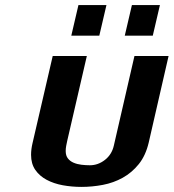

<svg xmlns="http://www.w3.org/2000/svg" viewBox="-20 -720 682 754"><path d="M187 -500H321L244 -167Q242 -158 240 -147.5Q238 -137 238 -127Q238 -109 246.5 -98Q255 -87 269 -81Q283 -75 300 -73Q317 -71 333 -71Q365 -71 392 -92Q419 -113 427 -148L508 -500H642L564 -160Q552 -109 525 -75.5Q498 -42 462 -22Q426 -2 384 6Q342 14 300 14Q262 14 226.5 7.5Q191 1 163 -14Q135 -29 118.5 -53Q102 -77 102 -112Q102 -134 108 -159ZM470 -580 498 -700H608L580 -580ZM260 -580 288 -700H398L370 -580Z"/></svg>

Font: Perun
Style: Bold Italic
Weight: 700
Italic angle: -12°
Foundry: Copyright (c) Stefan Peev, Context Ltd, 2016
Version: Version 1.027